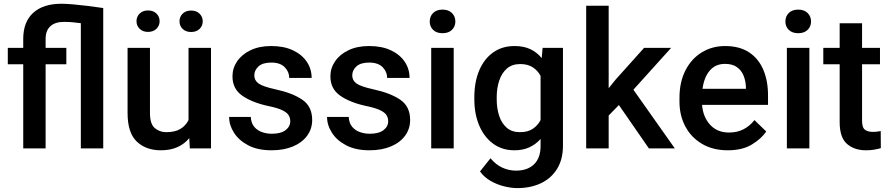

<svg xmlns="http://www.w3.org/2000/svg" viewBox="-20 -780 4675 1009"><path d="M219.7 0H102.1V-442.4H21V-528.3H102.1V-575.7Q102.1 -665 154.5 -712.6Q207 -760.3 302.7 -760.3Q328.6 -760.3 366.7 -756.8Q404.8 -753.4 446.3 -748.3Q487.8 -743.2 522.5 -737.8V0H404.8V-658.2Q380.4 -661.6 358.2 -663.3Q335.9 -665 316.4 -665Q269.5 -665 244.6 -642.1Q219.7 -619.1 219.7 -575.7V-528.3H328.6V-442.4H219.7Z M977.5 0 974.6 -54.2Q950.2 -23.9 913.1 -7.1Q876 9.8 825.2 9.8Q747.1 9.8 698.7 -36.1Q650.4 -82 650.4 -187V-528.3H768.1V-186Q768.1 -128.4 793.5 -106.9Q818.8 -85.4 854 -85.4Q900.4 -85.4 928.5 -102.8Q956.5 -120.1 970.7 -148.9V-528.3H1088.9V0ZM697.3 -668.5Q697.3 -692.4 713.9 -708.7Q730.5 -725.1 757.8 -725.1Q785.6 -725.1 802.2 -708.7Q818.8 -692.4 818.8 -668.5Q818.8 -645 802.2 -628.7Q785.6 -612.3 757.8 -612.3Q730.5 -612.3 713.9 -628.7Q697.3 -645 697.3 -668.5ZM923.3 -668Q923.3 -691.9 939.9 -708.3Q956.5 -724.6 984.4 -724.6Q1011.7 -724.6 1028.6 -708.3Q1045.4 -691.9 1045.4 -668Q1045.4 -644 1028.6 -627.9Q1011.7 -611.8 984.4 -611.8Q956.5 -611.8 939.9 -627.9Q923.3 -644 923.3 -668Z M1505.4 -143.1Q1505.4 -160.6 1496.6 -174.8Q1487.8 -189 1463.1 -200.9Q1438.5 -212.9 1390.6 -222.7Q1306.2 -240.7 1253.9 -276.6Q1201.7 -312.5 1201.7 -378.9Q1201.7 -421.9 1226.3 -458Q1251 -494.1 1296.6 -516.1Q1342.3 -538.1 1405.3 -538.1Q1471.7 -538.1 1519 -515.9Q1566.4 -493.7 1592 -455.8Q1617.7 -418 1617.7 -370.6H1500Q1500 -402.3 1476.3 -426.8Q1452.6 -451.2 1405.3 -451.2Q1360.4 -451.2 1338.4 -430.9Q1316.4 -410.6 1316.4 -383.8Q1316.4 -357.4 1338.9 -341.3Q1361.3 -325.2 1425.8 -311Q1516.6 -291.5 1568.6 -256.1Q1620.6 -220.7 1620.6 -149.4Q1620.6 -103 1594.2 -66.9Q1567.9 -30.8 1519.8 -10.5Q1471.7 9.8 1406.7 9.8Q1334.5 9.8 1284.9 -16.1Q1235.4 -42 1209.7 -82.3Q1184.1 -122.6 1184.1 -165.5H1297.9Q1299.8 -132.8 1316.2 -113.5Q1332.5 -94.2 1357.2 -85.7Q1381.8 -77.1 1408.2 -77.1Q1455.6 -77.1 1480.5 -95.9Q1505.4 -114.7 1505.4 -143.1Z M2020 -143.1Q2020 -160.6 2011.2 -174.8Q2002.4 -189 1977.8 -200.9Q1953.1 -212.9 1905.3 -222.7Q1820.8 -240.7 1768.6 -276.6Q1716.3 -312.5 1716.3 -378.9Q1716.3 -421.9 1741 -458Q1765.6 -494.1 1811.3 -516.1Q1856.9 -538.1 1919.9 -538.1Q1986.3 -538.1 2033.7 -515.9Q2081.1 -493.7 2106.7 -455.8Q2132.3 -418 2132.3 -370.6H2014.6Q2014.6 -402.3 1991 -426.8Q1967.3 -451.2 1919.9 -451.2Q1875 -451.2 1853 -430.9Q1831.1 -410.6 1831.1 -383.8Q1831.1 -357.4 1853.5 -341.3Q1876 -325.2 1940.4 -311Q2031.2 -291.5 2083.3 -256.1Q2135.3 -220.7 2135.3 -149.4Q2135.3 -103 2108.9 -66.9Q2082.5 -30.8 2034.4 -10.5Q1986.3 9.8 1921.4 9.8Q1849.1 9.8 1799.6 -16.1Q1750 -42 1724.4 -82.3Q1698.7 -122.6 1698.7 -165.5H1812.5Q1814.5 -132.8 1830.8 -113.5Q1847.2 -94.2 1871.8 -85.7Q1896.5 -77.1 1922.9 -77.1Q1970.2 -77.1 1995.1 -95.9Q2020 -114.7 2020 -143.1Z M2238.3 -667Q2238.3 -693.8 2256.1 -711.7Q2273.9 -729.5 2305.7 -729.5Q2336.9 -729.5 2355 -711.7Q2373 -693.8 2373 -667Q2373 -640.6 2355 -623Q2336.9 -605.5 2305.7 -605.5Q2273.9 -605.5 2256.1 -623Q2238.3 -640.6 2238.3 -667ZM2364.3 -528.3V0H2246.1V-528.3Z M2472.7 -258.3V-268.6Q2472.7 -349.1 2498.3 -409.7Q2523.9 -470.2 2571.3 -504.2Q2618.7 -538.1 2684.1 -538.1Q2732.4 -538.1 2767.3 -521.5Q2802.2 -504.9 2826.7 -474.6L2831.5 -528.3H2938.5V-14.6Q2938.5 56.6 2908.2 106.4Q2877.9 156.2 2823.7 182.4Q2769.5 208.5 2698.2 208.5Q2668 208.5 2631.1 199.7Q2594.2 190.9 2559.8 171.6Q2525.4 152.3 2502.4 121.1L2557.6 51.8Q2585.9 85.4 2620.1 101.1Q2654.3 116.7 2691.9 116.7Q2752 116.7 2786.4 83.5Q2820.8 50.3 2820.8 -12.2V-49.8Q2795.9 -21.5 2762 -5.9Q2728 9.8 2683.1 9.8Q2618.7 9.8 2571.3 -25.1Q2523.9 -60.1 2498.3 -120.6Q2472.7 -181.2 2472.7 -258.3ZM2590.3 -268.6V-258.3Q2590.3 -210.4 2603.3 -171.1Q2616.2 -131.8 2643.1 -108.6Q2669.9 -85.4 2712.4 -85.4Q2753.4 -85.4 2779.5 -102.8Q2805.7 -120.1 2820.8 -148.9V-381.3Q2805.7 -409.7 2779.5 -426.5Q2753.4 -443.4 2713.4 -443.4Q2670.9 -443.4 2643.8 -419.7Q2616.7 -396 2603.5 -356.4Q2590.3 -316.9 2590.3 -268.6Z M3390.1 0 3232.4 -228 3178.7 -172.9V0H3060.5V-750H3178.7V-316.4L3215.3 -361.8L3364.7 -528.3H3506.8L3308.6 -308.6L3526.4 0Z M3804.7 9.8Q3726.6 9.8 3669.4 -23.9Q3612.3 -57.6 3581.5 -115.5Q3550.8 -173.3 3550.8 -246.1V-265.6Q3550.8 -348.6 3582 -409.9Q3613.3 -471.2 3667.7 -504.6Q3722.2 -538.1 3790.5 -538.1Q3866.2 -538.1 3916.3 -505.1Q3966.3 -472.2 3991.2 -413.8Q4016.1 -355.5 4016.1 -279.3V-229H3669.4Q3674.3 -166 3711.4 -124.8Q3748.5 -83.5 3811.5 -83.5Q3854 -83.5 3887.2 -100.6Q3920.4 -117.7 3944.8 -148.9L4006.8 -88.9Q3981.4 -51.3 3931.6 -20.8Q3881.8 9.8 3804.7 9.8ZM3790 -444.3Q3740.2 -444.3 3710.2 -409.4Q3680.2 -374.5 3671.9 -313.5H3899.9V-322.8Q3898.9 -354.5 3887.7 -382.3Q3876.5 -410.2 3852.8 -427.2Q3829.1 -444.3 3790 -444.3Z M4107.4 -667Q4107.4 -693.8 4125.2 -711.7Q4143.1 -729.5 4174.8 -729.5Q4206.1 -729.5 4224.1 -711.7Q4242.2 -693.8 4242.2 -667Q4242.2 -640.6 4224.1 -623Q4206.1 -605.5 4174.8 -605.5Q4143.1 -605.5 4125.2 -623Q4107.4 -640.6 4107.4 -667ZM4233.4 -528.3V0H4115.2V-528.3Z M4604.5 -528.3V-442.4H4510.3V-146Q4510.3 -108.9 4525.9 -97.9Q4541.5 -86.9 4566.9 -86.9Q4579.1 -86.9 4590.3 -88.4Q4601.6 -89.8 4608.4 -91.3L4608.9 -1.5Q4594.2 2.9 4575 6.3Q4555.7 9.8 4530.8 9.8Q4469.7 9.8 4431.2 -23.7Q4392.6 -57.1 4392.6 -138.7V-442.4H4306.6V-528.3H4392.6V-657.7H4510.3V-528.3Z"/></svg>

Font: Vazirmatn UI FD Medium
Style: Regular
Weight: 500
Designer: Saber Rastikerdar
Foundry: Saber Rastikerdar
Version: Version 33.003